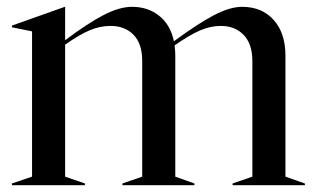

<svg xmlns="http://www.w3.org/2000/svg" viewBox="-20 -543 928 563"><path d="M15 -5 74 -25V-451L15 -463V-468L170 -523H171V-425Q236 -474 283 -498.5Q330 -523 367 -523Q414 -523 447 -496.5Q480 -470 490 -422Q559 -473 606.5 -498Q654 -523 690 -523Q748 -523 782.5 -484.5Q817 -446 817 -380V-25L874 -5V0H662V-5L720 -25V-364Q720 -414 694.5 -440.5Q669 -467 628 -467Q597 -467 566 -453.5Q535 -440 492 -410Q494 -392 494 -380V-25L550 -5V0H339V-5L397 -25V-364Q397 -415 371.5 -441Q346 -467 304 -467Q273 -467 242.5 -454Q212 -441 171 -412V-25L229 -5V0H15Z"/></svg>

Font: Nyght Serif
Style: Regular
Weight: 400
Designer: Maksym Kobuzan
Version: Version 0.410;July 4, 2025;FontCreator 15.0.0.2958 64-bit